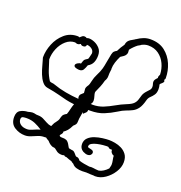

<svg xmlns="http://www.w3.org/2000/svg" viewBox="-149 -812 1021 1083"><g transform="rotate(20 361.5 -270.5)"><path d="M541 146Q540 146 538 146Q536 146 532 145Q522 145 510.5 144.5Q499 144 487 143Q481 143 475 143.5Q469 144 462 144Q444 144 427.5 139.5Q411 135 401 122Q397 120 393 117.5Q389 115 386 112Q377 110 368.5 106.5Q360 103 352 100Q348 100 344.5 99.5Q341 99 337 95L336 94L334 95Q332 96 329.5 96.5Q327 97 322 97Q300 97 287 85Q274 73 266 73Q256 73 245 65.5Q234 58 226 48Q223 46 220 44.5Q217 43 214 41L206 35Q203 36 200 36Q197 36 195 36Q177 36 159.5 43Q142 50 124.5 57.5Q107 65 89 65Q55 65 26 46.5Q-3 28 -3 -12Q-3 -43 16.5 -54Q36 -65 61 -66Q62 -67 64 -67Q69 -68 75 -69.5Q81 -71 85 -71Q97 -71 103 -69Q109 -67 119 -67Q138 -67 152.5 -60Q167 -53 181 -45Q195 -37 211 -35Q215 -44 219 -52Q223 -60 227 -64Q240 -80 242.5 -91Q245 -102 249 -111Q253 -120 271 -130Q276 -143 280 -161Q284 -179 290 -195Q262 -198 240.5 -203Q219 -208 191.5 -215.5Q164 -223 117 -231Q99 -234 85.5 -251Q72 -268 63 -291Q54 -314 48 -337Q42 -360 37 -376Q35 -380 35 -385Q35 -424 51.5 -465Q68 -506 100.5 -534.5Q133 -563 179 -563Q182 -563 185 -562Q188 -561 190 -560L193 -563Q198 -568 203 -571.5Q208 -575 215 -575Q223 -575 230 -570Q236 -573 243 -573Q259 -573 277.5 -565Q296 -557 310 -541Q324 -525 324 -499Q324 -475 316 -457Q308 -439 288 -428Q282 -410 275 -398.5Q268 -387 251 -387Q248 -387 244.5 -387.5Q241 -388 236 -389Q218 -393 218 -403Q218 -411 229 -418Q240 -425 249 -424V-426Q255 -445 258 -449Q261 -453 277 -463Q279 -465 281 -473.5Q283 -482 285 -490Q287 -498 287 -499Q287 -515 273.5 -525Q260 -535 244 -535Q243 -520 226 -520Q215 -520 210 -528Q207 -526 202 -523.5Q197 -521 191 -521Q187 -521 183.5 -522.5Q180 -524 177 -525Q147 -525 123 -504Q99 -483 85.5 -451Q72 -419 72 -385Q81 -355 91 -325.5Q101 -296 118 -270Q125 -266 133.5 -265.5Q142 -265 149 -262Q185 -249 224 -242Q263 -235 303 -232Q300 -237 300 -243Q300 -255 307 -261Q314 -267 321 -274Q321 -282 320 -288Q319 -294 319 -298Q319 -303 321.5 -309Q324 -315 331 -325Q334 -329 339 -352Q344 -375 353 -392Q368 -422 373 -440.5Q378 -459 381 -478.5Q384 -498 391 -531Q394 -545 400.5 -551Q407 -557 415 -561Q427 -586 443 -608Q445 -623 453 -632.5Q461 -642 486 -655Q488 -657 490 -658Q492 -659 494 -660Q511 -672 530.5 -679.5Q550 -687 571 -687Q624 -687 658 -660.5Q692 -634 709 -593.5Q726 -553 726 -512V-510Q726 -508 725.5 -505.5Q725 -503 721 -499L725 -489Q722 -481 714.5 -475.5Q707 -470 705 -465Q707 -458 708 -451.5Q709 -445 709 -438Q709 -416 700 -403Q691 -390 680.5 -380.5Q670 -371 666 -356Q657 -321 644 -303.5Q631 -286 614 -277.5Q597 -269 577.5 -262Q558 -255 535 -240Q503 -220 468.5 -206Q434 -192 388 -192H376V-189Q376 -180 368.5 -173.5Q361 -167 355 -161Q355 -163 354.5 -163.5Q354 -164 355 -165Q352 -168 352 -171Q346 -140 345 -129Q344 -118 344 -110Q344 -99 339.5 -93Q335 -87 327 -80Q317 -59 307.5 -48Q298 -37 286 -29Q287 -28 287 -25Q287 -21 283 -15Q279 -9 274 -4L276 1Q282 6 293 5Q304 4 316.5 8.5Q329 13 341 37Q343 40 344.5 43Q346 46 348 48Q365 52 372.5 52.5Q380 53 393 69L397 74Q400 75 401 78Q419 78 427 93Q441 98 458 101Q475 104 491 106Q494 106 497.5 105.5Q501 105 504 105Q508 105 516 106Q524 107 531 108Q535 108 538.5 108.5Q542 109 545 109H549Q562 107 576 98Q590 89 601 77Q601 74 603 68Q606 60 606 51Q606 39 603 25.5Q600 12 600 1Q591 -1 584 -10Q579 -16 579 -26V-27H570Q561 -27 555 -35Q553 -35 550.5 -35.5Q548 -36 546 -36Q539 -36 523 -34.5Q507 -33 489 -29Q471 -25 458.5 -18Q446 -11 446 0Q446 2 446.5 3.5Q447 5 447 5Q452 8 457 8.5Q462 9 467 11Q483 14 483 27Q483 34 476.5 40.5Q470 47 458 47Q447 47 431 39Q409 26 409 0Q409 -23 424 -37.5Q439 -52 461 -59.5Q483 -67 506.5 -70Q530 -73 546 -73Q561 -73 581.5 -69.5Q602 -66 621 -56.5Q640 -47 653 -29.5Q666 -12 666 17Q666 47 647 77Q628 107 599.5 126.5Q571 146 541 146ZM388 -228Q423 -228 452.5 -240Q482 -252 510.5 -268.5Q539 -285 569 -297Q597 -308 608 -319.5Q619 -331 623 -344.5Q627 -358 631.5 -372.5Q636 -387 651 -403Q659 -411 665.5 -419Q672 -427 672 -438Q672 -447 669.5 -453.5Q667 -460 667 -467Q667 -473 670 -479Q673 -485 681 -493L684 -496Q683 -497 683 -500Q683 -505 685.5 -510Q688 -515 689 -518Q688 -552 674 -582Q660 -612 634 -631Q608 -650 571 -650Q553 -650 533 -640Q530 -638 527 -635.5Q524 -633 519 -631L515 -629Q494 -613 476 -590Q476 -586 476.5 -582Q477 -578 477 -573Q477 -566 471 -557Q465 -548 443 -535Q433 -515 426.5 -494.5Q420 -474 420 -455V-453Q422 -450 420 -447Q417 -427 417.5 -411Q418 -395 408 -379Q403 -359 395.5 -340.5Q388 -322 380 -305Q376 -298 381.5 -280.5Q387 -263 387 -252Q387 -238 378 -229ZM89 28Q103 28 122 19Q141 10 162 4Q141 -10 118 -20Q95 -30 66 -30Q56 -30 45 -28Q34 -26 34 -12Q34 5 48.5 16.5Q63 28 89 28Z"/></g></svg>

Font: Are You Serious
Style: Regular
Weight: 400
Designer: Robert E. Leuschke
Foundry: Robert E. Leuschke
Version: Version 1.100